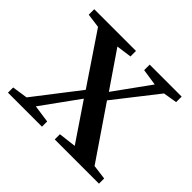

<svg xmlns="http://www.w3.org/2000/svg" viewBox="-129 -684 842 842"><g transform="rotate(45 292.5 -263.0)"><path d="M504.9 -41 573.2 -32.2V0H298.8V-32.2L380.9 -42L262.7 -216.8L137.7 -43.9L219.7 -32.2V0H8.8V-32.2L81.1 -43L241.2 -250L84 -483.4L17.6 -492.2V-526.4H276.4V-492.2L205.1 -482.4L319.3 -315.4L438.5 -480.5L361.3 -492.2V-526.4H559.6V-492.2L495.1 -481.4L339.8 -283.2Z"/></g></svg>

Font: GenYoMin TW TTF SemiBold
Style: Regular
Weight: 600
Version: Version 1.300